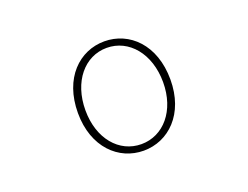

<svg xmlns="http://www.w3.org/2000/svg" viewBox="-90 -720 1180 913"><g transform="rotate(-20 500.0 -263.5)"><path d="M500 13C626 13 734 -88 734 -262C734 -439 626 -540 500 -540C374 -540 266 -439 266 -262C266 -88 374 13 500 13ZM500 -20C388 -20 304 -118 304 -262C304 -407 388 -507 500 -507C612 -507 697 -407 697 -262C697 -118 612 -20 500 -20Z"/></g></svg>

Font: Harano Aji Gothic TW ExtraLight
Style: Regular
Weight: 250
Foundry: Masamichi Hosoda
Version: HaranoAjiGothicTW-ExtraLight version 20230610;ttx 4.39.4